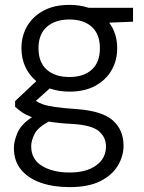

<svg xmlns="http://www.w3.org/2000/svg" viewBox="-20 -536 592 788"><path d="M265 -160Q221 -160 184 -173L127 -122Q139 -114 155.5 -108Q172 -102 205 -97Q238 -92 298 -88Q401 -80 444 -41Q487 -2 487 62Q487 105 463.5 144Q440 183 391.5 207.5Q343 232 266 232Q199 232 147.5 214Q96 196 66.5 160.5Q37 125 37 71Q37 44 51.5 9.5Q66 -25 111 -55Q87 -64 71.5 -74.5Q56 -85 42 -98V-121L129 -203Q99 -228 83.5 -262.5Q68 -297 68 -338Q68 -388 91 -428Q114 -468 158 -492Q202 -516 265 -516Q308 -516 344 -504H526V-447L428 -443Q461 -399 461 -338Q461 -288 438 -248Q415 -208 371.5 -184Q328 -160 265 -160ZM265 -220Q323 -220 356.5 -250Q390 -280 390 -338Q390 -396 356.5 -426Q323 -456 265 -456Q207 -456 172.5 -426Q138 -396 138 -338Q138 -280 172 -250Q206 -220 265 -220ZM108 64Q108 118 152.5 145Q197 172 266 172Q334 172 374.5 143Q415 114 415 65Q415 28 386.5 3Q358 -22 281 -27Q222 -30 180 -37Q135 -13 121.5 14.5Q108 42 108 64Z"/></svg>

Font: DM Sans Light
Style: Regular
Weight: 300
Designer: Colophon Foundry, Jonny Pinhorn
Foundry: Colophon Foundry
Version: Version 4.004; ttfautohint (v1.8.4.7-5d5b)